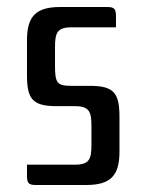

<svg xmlns="http://www.w3.org/2000/svg" viewBox="-20 -528 415 548"><path d="M194 -225C235 -225 241 -209 241 -168V-115C241 -74 235 -58 194 -58H57V-27C57 -6 61 0 82 0H226C295 0 321 -26 321 -95V-194C321 -263 305 -283 236 -283H184C143 -283 137 -291 137 -340V-393C137 -434 143 -450 184 -450H311V-481C311 -502 307 -508 286 -508H152C83 -508 57 -482 57 -413V-314C57 -245 73 -225 142 -225Z"/></svg>

Font: Rationale One
Style: Regular
Weight: 400
Designer: Cyreal (www.cyreal.org)
Foundry: Cyreal (www.cyreal.org)
Version: Version 1.001